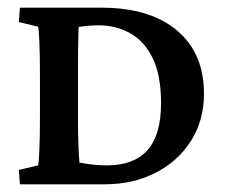

<svg xmlns="http://www.w3.org/2000/svg" viewBox="-20 -480 591 500"><path d="M31.7 -460H243.7Q370.1 -460 440.7 -400.9Q511.2 -341.8 511.2 -235.8Q511.2 -167 477.8 -113.8Q444.3 -60.5 385.7 -30.3Q327.1 0 251.5 0H31.7L29.3 -37.6L79.1 -49.3Q81.1 -54.7 82.5 -88.6Q84 -122.6 84 -169.4V-289.6Q84 -337.9 82.5 -371.8Q81.1 -405.8 79.1 -410.6L29.3 -422.4ZM184.6 -409.7Q184.6 -400.4 183.8 -371.6Q183.1 -342.8 183.1 -289.6V-169.4Q183.1 -138.2 184.1 -105.7Q185.1 -73.2 187 -56.6Q224.6 -49.3 258.8 -49.3Q328.6 -49.3 364 -88.9Q399.4 -128.4 399.4 -211.4Q399.4 -283.7 377.7 -328.4Q356 -373 318.8 -393.6Q281.7 -414.1 236.3 -414.1Q212.9 -414.1 184.6 -409.7Z"/></svg>

Font: Lateef SemiBold
Style: Regular
Weight: 600
Designer: SIL International
Foundry: SIL International
Version: Version 4.200